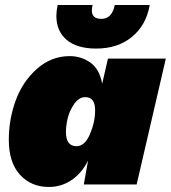

<svg xmlns="http://www.w3.org/2000/svg" viewBox="-20 -733 679 763"><path d="M575 -713Q561 -633 504.5 -586.5Q448 -540 362 -540Q286 -540 245 -574.5Q204 -609 204 -670Q204 -688 209 -713H348Q345 -701 345 -691Q345 -658 383 -658Q425 -658 436 -713ZM174 10Q104 10 59.5 -38.5Q15 -87 15 -178Q15 -259 42.5 -334Q70 -409 127 -459.5Q184 -510 257 -510Q303 -510 339.5 -484Q376 -458 386 -400L409 -500H639L523 0H313L330 -95Q305 -45 264.5 -17.5Q224 10 174 10ZM284 -152Q317 -152 337.5 -200Q358 -248 358 -295Q358 -347 319 -347Q294 -347 275 -320Q256 -293 249 -263Q242 -233 242 -209Q242 -152 284 -152Z"/></svg>

Font: Elaine Sans Black
Style: Italic
Weight: 900
Italic angle: -13°
Designer: Wei Huang
Foundry: Wei Huang
Version: Version 2.001;December 24, 2019;FontCreator 12.0.0.2547 64-b